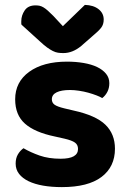

<svg xmlns="http://www.w3.org/2000/svg" viewBox="-20 -749 523 785"><path d="M450 -141Q450 -67 395 -25.5Q340 16 233 16Q191 16 156.5 10Q122 4 97 -8Q72 -20 58 -38Q44 -56 44 -80Q44 -102 53 -117.5Q62 -133 76 -143Q105 -126 142 -113Q179 -100 228 -100Q299 -100 299 -140Q299 -157 286.5 -166Q274 -175 244 -182L204 -191Q122 -208 82 -243.5Q42 -279 42 -343Q42 -414 99.5 -455.5Q157 -497 254 -497Q290 -497 322 -491.5Q354 -486 377 -475Q400 -464 413.5 -447.5Q427 -431 427 -409Q427 -389 419 -373.5Q411 -358 398 -348Q390 -353 374.5 -359Q359 -365 341 -370Q323 -375 303 -378Q283 -381 266 -381Q231 -381 211.5 -371.5Q192 -362 192 -343Q192 -329 203 -321Q214 -313 243 -306L281 -297Q372 -277 411 -239Q450 -201 450 -141ZM237 -642 327 -729Q362 -728 383 -711.5Q404 -695 404 -669Q404 -649 393.5 -635.5Q383 -622 360 -603L312 -561Q277 -532 239 -532Q227 -532 217 -533.5Q207 -535 196 -540.5Q185 -546 172.5 -555Q160 -564 144 -579L68 -648Q67 -650 67 -654Q67 -658 67 -662Q67 -686 81 -706.5Q95 -727 125 -727Q134 -727 141.5 -725.5Q149 -724 157.5 -719Q166 -714 175.5 -705.5Q185 -697 198 -684Z"/></svg>

Font: Baloo Thambi 2
Style: Bold
Weight: 700
Designer: Aadarsh Rajan and Ek Type
Foundry: Ek Type
Version: Version 1.640;hotconv 1.0.111;makeotfexe 2.5.65597; ttfautoh